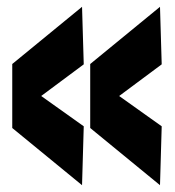

<svg xmlns="http://www.w3.org/2000/svg" viewBox="-20 -552 513 564"><path d="M16 -176V-364L221 -532L226 -363L101 -270L226 -181L221 -8ZM245 -176V-364L450 -532L455 -363L330 -270L455 -181L450 -8Z"/></svg>

Font: Georama SemiCondensed
Style: Bold
Weight: 700
Width: 4
Designer: Jean-Baptiste Levee
Foundry: Production Type
Version: Version 1.000